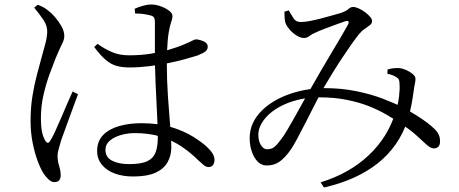

<svg xmlns="http://www.w3.org/2000/svg" viewBox="-20 -773 2040 854"><path d="M572 12Q527 12 491 -1Q455 -14 433.5 -40Q412 -66 412 -101Q412 -144 438 -171.5Q464 -199 509 -212Q554 -225 608 -225Q686 -225 743.5 -207Q801 -189 840.5 -164Q880 -139 902 -118Q917 -104 925.5 -90Q934 -76 934 -62Q934 -48 927.5 -39Q921 -30 908 -30Q897 -30 887 -38Q877 -46 862 -60Q827 -95 786.5 -122Q746 -149 695.5 -165Q645 -181 579 -181Q548 -181 518 -172.5Q488 -164 468.5 -147.5Q449 -131 449 -107Q449 -73 479 -58Q509 -43 554 -43Q609 -43 636 -56.5Q663 -70 672.5 -96.5Q682 -123 682 -164Q682 -186 680.5 -224Q679 -262 676.5 -308.5Q674 -355 672 -403Q670 -451 669 -494Q669 -520 669 -554.5Q669 -589 669 -621.5Q669 -654 669 -671Q669 -683 667.5 -689Q666 -695 662 -698.5Q658 -702 651 -704Q637 -708 619 -710.5Q601 -713 581 -713L579 -734Q594 -741 614.5 -747Q635 -753 652 -753Q673 -753 695 -745Q717 -737 732 -725.5Q747 -714 747 -702Q747 -693 744.5 -685Q742 -677 738.5 -665.5Q735 -654 731 -632Q728 -615 726 -593Q724 -571 723 -546Q722 -521 722 -493Q722 -416 727 -343.5Q732 -271 737 -212Q742 -153 742 -118Q742 -81 725 -51Q708 -21 671 -4.5Q634 12 572 12ZM222 37Q209 37 197 26Q185 15 174 -1Q161 -21 147.5 -57Q134 -93 125 -139Q116 -185 116 -235Q116 -295 124.5 -347Q133 -399 144.5 -441.5Q156 -484 164 -514Q174 -550 181.5 -578Q189 -606 190 -630Q191 -657 174.5 -682.5Q158 -708 132 -739L148 -752Q165 -745 175 -739.5Q185 -734 199 -722Q209 -715 225 -696.5Q241 -678 253.5 -656Q266 -634 266 -613Q266 -597 256 -577.5Q246 -558 227 -513Q216 -485 200.5 -443Q185 -401 173.5 -351Q162 -301 162 -249Q162 -209 167 -186Q172 -163 181 -148Q186 -139 192 -138Q198 -137 204 -148Q212 -160 225 -188Q238 -216 252.5 -250Q267 -284 280.5 -315.5Q294 -347 303 -366L327 -354Q320 -335 309 -305.5Q298 -276 287 -245.5Q276 -215 266.5 -189Q257 -163 252 -149Q245 -125 240.5 -108.5Q236 -92 236 -80Q236 -57 243 -35Q250 -13 250 6Q250 37 222 37ZM556 -473Q525 -473 500 -479.5Q475 -486 451 -506Q427 -526 399 -564L414 -578Q444 -556 477.5 -541.5Q511 -527 554 -527Q607 -527 653 -534.5Q699 -542 733.5 -552.5Q768 -563 788 -571Q820 -584 833 -591Q846 -598 852 -598Q868 -597 886 -589Q904 -581 904 -566Q904 -552 893.5 -544Q883 -536 858 -526Q839 -520 805 -510.5Q771 -501 729.5 -492.5Q688 -484 643 -478.5Q598 -473 556 -473Z M1167 -37Q1139 -37 1120 -61Q1101 -85 1094 -121.5Q1087 -158 1094 -193Q1101 -226 1122.5 -255.5Q1144 -285 1177 -308.5Q1210 -332 1250 -348Q1290 -364 1334.5 -372.5Q1379 -381 1424 -381Q1498 -381 1564.5 -367.5Q1631 -354 1685.5 -333Q1740 -312 1778 -292Q1808 -275 1833.5 -259Q1859 -243 1879 -228Q1899 -213 1913 -199Q1927 -185 1932.5 -171.5Q1938 -158 1937 -141Q1937 -129 1930 -121Q1923 -113 1909 -113Q1896 -113 1878.5 -128.5Q1861 -144 1833 -170Q1805 -196 1758 -226Q1732 -244 1697.5 -264Q1663 -284 1620 -301Q1577 -318 1522 -329Q1467 -340 1399 -340Q1348 -340 1303 -328.5Q1258 -317 1222 -297Q1186 -277 1163 -251Q1140 -225 1132 -197Q1127 -176 1130.5 -155.5Q1134 -135 1144.5 -122Q1155 -109 1168 -109Q1188 -109 1201 -120Q1214 -131 1230 -153Q1242 -168 1258.5 -196Q1275 -224 1294 -258Q1313 -292 1331.5 -325.5Q1350 -359 1366 -386Q1384 -418 1407.5 -458.5Q1431 -499 1455 -539Q1479 -579 1498.5 -612Q1518 -645 1527 -662Q1533 -674 1530 -677.5Q1527 -681 1517 -679Q1500 -673 1475 -664Q1450 -655 1425 -645.5Q1400 -636 1381 -627Q1368 -622 1356.5 -613Q1345 -604 1332 -604Q1318 -604 1301 -614Q1284 -624 1270.5 -639Q1257 -654 1251 -668Q1247 -677 1246 -692.5Q1245 -708 1245 -721L1264 -727Q1276 -707 1286 -691Q1296 -675 1318 -675Q1334 -675 1358 -679.5Q1382 -684 1408.5 -691Q1435 -698 1458 -704.5Q1481 -711 1495 -715Q1521 -724 1530 -733Q1539 -742 1551 -742Q1561 -742 1575.5 -735.5Q1590 -729 1603.5 -719Q1617 -709 1626 -698.5Q1635 -688 1635 -679Q1635 -669 1625 -661Q1615 -653 1601.5 -644Q1588 -635 1577 -621Q1565 -607 1545 -578.5Q1525 -550 1502 -515.5Q1479 -481 1458 -446.5Q1437 -412 1421 -385Q1403 -353 1382.5 -312.5Q1362 -272 1341.5 -232Q1321 -192 1303.5 -159Q1286 -126 1273 -107Q1250 -74 1225.5 -55.5Q1201 -37 1167 -37ZM1406 38Q1533 -1 1618.5 -81Q1704 -161 1738 -270Q1751 -310 1755 -344Q1759 -378 1757 -400Q1757 -413 1754 -419Q1751 -425 1741 -431Q1727 -440 1703 -445L1704 -464Q1716 -468 1730.5 -469.5Q1745 -471 1757 -470Q1773 -468 1789 -460.5Q1805 -453 1816.5 -443Q1828 -433 1828 -423Q1828 -411 1825 -398.5Q1822 -386 1820 -368Q1818 -355 1814.5 -332Q1811 -309 1805 -283.5Q1799 -258 1792 -236Q1754 -121 1660 -46.5Q1566 28 1421 61Z"/></svg>

Font: Noto Serif JP ExtraLight
Style: Regular
Weight: 400
Version: Version 2.003-H1;hotconv 1.1.1;makeotfexe 2.6.0